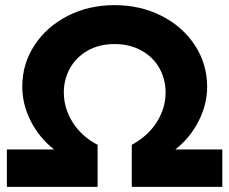

<svg xmlns="http://www.w3.org/2000/svg" viewBox="-20 -729 894 749"><path d="M626 -368.2Q626 -419.9 601.6 -463.4Q577.1 -506.8 531.5 -532Q485.8 -557.1 426.8 -557.1Q367.7 -557.1 322.8 -532Q277.8 -506.8 253.4 -463.4Q229 -419.9 229 -368.2Q229 -307.1 263.4 -252Q297.9 -196.8 360.8 -164.1V0H6.8V-146H190.9Q132.8 -191.9 99.9 -256.8Q66.9 -321.8 66.9 -391.1Q66.9 -480 114.5 -552.5Q162.1 -625 244.1 -667Q326.2 -709 426.8 -709Q527.8 -709 610.4 -667Q692.9 -625 740.5 -552Q788.1 -479 788.1 -390.1Q788.1 -322.3 755.1 -257.1Q722.2 -191.9 664.1 -146H847.2V0H494.1V-164.1Q557.1 -198.2 591.6 -252.7Q626 -307.1 626 -368.2Z"/></svg>

Font: Argentum Sans
Style: Bold
Weight: 700
Designer: Julieta Ulanovsky (Modified by Cristiano Sobral)
Foundry: Julieta Ulanovsky
Version: Version 1.000; ttfautohint (v1.5.65-e2d9)